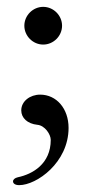

<svg xmlns="http://www.w3.org/2000/svg" viewBox="-20 -393 268 560"><path d="M106 -373C76 -373 51 -348 51 -318C51 -288 76 -263 106 -263C136 -263 161 -288 161 -318C161 -348 136 -373 106 -373ZM36 147C87 147 180 81 180 -20C180 -76 145 -117 97 -117C68 -117 42 -98 42 -71C42 -49 60 -32 89 -29C111 -27 128 -1 128 15C128 85 75 115 32 124C23 126 18 131 18 136C18 142 24 147 36 147Z"/></svg>

Font: EB Garamond 12
Style: Regular
Weight: 400
Version: Version 0.016+